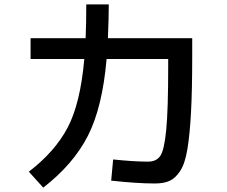

<svg xmlns="http://www.w3.org/2000/svg" viewBox="-20 -820 1040 879"><path d="M375 -800H478Q478 -741 474 -645H860V-565Q860 -408 854.5 -306Q849 -204 838 -137.5Q827 -71 805 -37.5Q783 -4 756.5 8Q730 20 688 20Q609 20 489 7L498 -90Q594 -80 658 -80Q696 -80 714 -106.5Q732 -133 741 -225.5Q750 -318 750 -515V-550H468Q449 -329 382.5 -198.5Q316 -68 178 39L112 -34Q232 -126 290 -236.5Q348 -347 366 -550H120V-645H372Q375 -715 375 -800Z"/></svg>

Font: Mplus 1p Medium
Style: Regular
Weight: 500
Version: Version 1.061